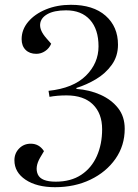

<svg xmlns="http://www.w3.org/2000/svg" viewBox="-20 -765 575 799"><path d="M471 -579Q471 -531 445 -495Q419 -459 379.5 -435.5Q340 -412 298 -399V-395Q353 -391 398.5 -370.5Q444 -350 471.5 -315Q499 -280 499 -229Q499 -159 460.5 -104Q422 -49 356.5 -17.5Q291 14 209 14Q133 14 86.5 -17Q40 -48 40 -98Q40 -127 59.5 -147Q79 -167 108 -167Q143 -167 163 -136L147 -109Q124 -69 137.5 -39Q151 -9 212 -9Q275 -9 318 -37.5Q361 -66 383 -115.5Q405 -165 405 -227Q405 -293 366.5 -330.5Q328 -368 257 -368Q218 -368 186 -362L182 -387Q285 -398 337.5 -450Q390 -502 390 -572Q390 -643 354.5 -682.5Q319 -722 255 -722Q205 -722 177 -706Q149 -690 147 -664Q145 -638 172 -607L193 -583Q185 -564 168 -552.5Q151 -541 131 -541Q103 -541 86.5 -557.5Q70 -574 70 -602Q70 -642 97.5 -674.5Q125 -707 171.5 -726Q218 -745 275 -745Q368 -745 419.5 -699.5Q471 -654 471 -579Z"/></svg>

Font: Literata 72pt
Style: Italic
Weight: 400
Italic angle: -2°
Designer: Latin by Veronika Burian and Jose Scaglione. Greek by Irene Vlachou. Cyrillic by Vera Evstafieva
Foundry: TypeTogether
Version: Version 3.002